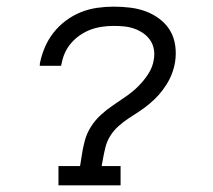

<svg xmlns="http://www.w3.org/2000/svg" viewBox="-20 -558 640 578"><path d="M156 0V-58H221L226 -89Q229 -111 235 -133.5Q241 -156 253.5 -176Q266 -196 283.5 -212Q301 -228 321 -241.5Q341 -255 360.5 -268.5Q380 -282 397 -299Q414 -316 427 -336.5Q440 -357 443 -379Q446 -395 443 -410.5Q440 -426 431.5 -438Q423 -450 410.5 -458.5Q398 -467 383.5 -472Q369 -477 353.5 -478.5Q338 -480 322 -480Q305 -480 287.5 -477.5Q270 -475 253.5 -469Q237 -463 221.5 -452.5Q206 -442 194 -428Q182 -414 175 -398Q168 -382 165 -364Q164 -363 164 -362Q164 -361 164 -360H99Q100 -361 100 -363Q100 -365 100 -367Q105 -392 115 -415.5Q125 -439 141 -459.5Q157 -480 178.5 -496Q200 -512 224 -521.5Q248 -531 273 -534.5Q298 -538 322 -538Q347 -538 372 -535Q397 -532 419.5 -523.5Q442 -515 461 -500.5Q480 -486 492 -466Q504 -446 507.5 -421Q511 -396 507 -371Q504 -353 497.5 -336Q491 -319 480.5 -302.5Q470 -286 457.5 -272Q445 -258 430 -245.5Q415 -233 399 -222.5Q383 -212 367 -201.5Q351 -191 336.5 -178Q322 -165 312 -149Q302 -133 297.5 -115Q293 -97 290 -80L286 -58H343V0Z"/></svg>

Font: Iosevka Slab Light Extended
Style: Italic
Weight: 300
Width: 7
Italic angle: -9°
Monospace: yes
Designer: Belleve Invis
Foundry: Belleve Invis
Version: Version 11.1.0; ttfautohint (v1.8.3)